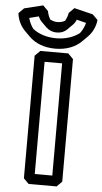

<svg xmlns="http://www.w3.org/2000/svg" viewBox="-73 -1209 684 1287"><g transform="rotate(5 269.0 -565.5)"><path d="M324 -790V-35H206V-790ZM394 -825 359 -860H171L136 -825V0L171 35H359L394 0ZM397 -1090 460 -1074C454 -1048 441 -1023 426 -1003C386 -972 332 -954 269 -954C205 -954 150 -973 112 -1003C96 -1024 84 -1049 78 -1074L141 -1090C147 -1077 153 -1066 164 -1055L199 -1020C200 -1019 200 -1020 201 -1019C217 -1004 238 -993 269 -993C301 -993 323 -1004 339 -1020L374 -1055C385 -1066 392 -1079 397 -1090ZM374 -1166 339 -1131C339 -1131 335 -1103 319 -1076C306 -1069 290 -1063 269 -1063C249 -1063 234 -1068 219 -1076C203 -1102 199 -1131 199 -1131L164 -1166L38 -1135L3 -1100C8 -1055 27 -1016 57 -985L58 -984L93 -949C134 -908 195 -884 269 -884C343 -884 404 -908 445 -949L480 -984C510 -1014 530 -1054 535 -1100L500 -1135Z"/></g></svg>

Font: Hussar Press
Style: Bold
Weight: 700
Foundry: Cannot Into Space Fonts
Version: Version 1.43